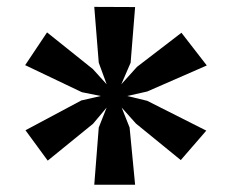

<svg xmlns="http://www.w3.org/2000/svg" viewBox="-20 -895 657 544"><path d="M247.1 -371.6H362.8L347.2 -533.7L324.7 -590.3L365.2 -544.9L492.2 -441.4L564.5 -524.9L397 -609.4L340.3 -623L397 -635.7L565.9 -709.5L494.1 -802.2L368.2 -705.6L323.7 -656.2L350.1 -717.3L362.8 -875C349.6 -875 259.8 -875.5 247.1 -875.5L259.8 -717.3L282.2 -656.2L243.2 -699.2L113.3 -803.2L51.3 -710.4L211.9 -633.8L265.6 -623L210.4 -610.4L52.2 -525.9L115.2 -439.9L243.7 -544.4L282.2 -590.3L259.8 -533.7Z"/></svg>

Font: Merriweather
Style: Bold
Weight: 700
Designer: Eben Sorkin ( eben@eyebytes.com )
Foundry: Sorkin Type Co.
Version: Version 1.003